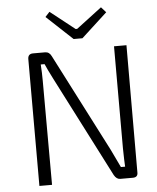

<svg xmlns="http://www.w3.org/2000/svg" viewBox="-59 -948 817 999"><g transform="rotate(-5 349.0 -449.0)"><path d="M396 -746H350L214 -873L237 -898L365 -797H373L506 -898L531 -870ZM620 -26Q621 0 594 0H528Q509 0 496 -23L227 -548Q198 -605 188 -629H168Q171 -586 171 -543L172 0H106V-664Q107 -690 133 -690H196Q218 -690 229 -667L492 -155Q521 -96 537 -61H559Q557 -93 556 -157V-690H621Z"/></g></svg>

Font: Taylor Sans Light
Style: Regular
Weight: 300
Italic angle: -8°
Designer: Natanael Gama
Version: Version 1.001 September 8, 2015